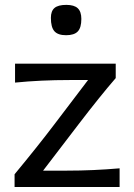

<svg xmlns="http://www.w3.org/2000/svg" viewBox="-20 -752 537 772"><path d="M184.6 -680.2Q184.6 -707.5 199.2 -720Q213.9 -732.4 246.6 -732.4Q278.3 -732.4 292.7 -718.8Q307.1 -705.1 307.1 -675.8Q307.1 -640.6 292.7 -625.5Q278.3 -610.4 245.6 -610.4Q212.9 -610.4 198.7 -626.5Q184.6 -642.6 184.6 -680.2ZM153.3 -65.9H249Q355 -65.9 460.9 -75.2V0H38.6V-51.3Q134.3 -167 198.2 -251.5L334 -430.2H259.3Q143.1 -430.2 40.5 -419.9V-496.1H445.3V-438Q382.3 -365.2 294.9 -251Z"/></svg>

Font: Commissioner Flair
Style: Regular
Weight: 400
Designer: Kostas Bartsokas
Foundry: Kostas Bartsokas
Version: Version 1.000